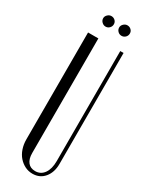

<svg xmlns="http://www.w3.org/2000/svg" viewBox="-217 -859 697 904"><g transform="rotate(30 131.5 -406.5)"><path d="M95 -699V-76Q95 -44 109 -26.5Q123 -9 149 -9Q179 -9 196.5 -33.5Q214 -58 214 -101V-699H232V-96Q232 -50 208 -21Q184 8 144 8Q122 8 103 -1.5Q84 -11 69.5 -27.5Q55 -44 47 -67.5Q39 -91 39 -118V-699ZM67 -793Q67 -804 76 -812.5Q85 -821 96 -821Q108 -821 116.5 -813Q125 -805 125 -793Q125 -781 116.5 -772.5Q108 -764 96 -764Q85 -764 76 -772.5Q67 -781 67 -793ZM154 -793Q154 -804 163 -812.5Q172 -821 183 -821Q195 -821 203.5 -813Q212 -805 212 -793Q212 -781 203.5 -772.5Q195 -764 183 -764Q171 -764 162.5 -772.5Q154 -781 154 -793Z"/></g></svg>

Font: Moniqa Cond Heading
Style: Regular
Weight: 400
Width: 3
Designer: Rajesh Rajput
Foundry: Rajesh Rajput
Version: Version 1.000